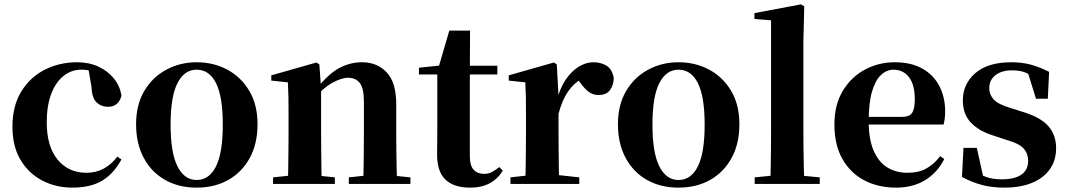

<svg xmlns="http://www.w3.org/2000/svg" viewBox="-20 -842 4887 879"><path d="M311 17Q236 17 173.5 -15.5Q111 -48 74 -110Q37 -172 37 -262Q37 -358 78 -424Q119 -490 186 -523.5Q253 -557 334 -557Q387 -557 430.5 -537Q474 -517 502 -482Q530 -447 536 -403Q522 -353 474 -353Q444 -353 422.5 -373Q401 -393 399 -443L383 -538L455 -493Q427 -509 403 -516Q379 -523 352 -523Q307 -523 271 -494.5Q235 -466 214.5 -412Q194 -358 194 -282Q194 -172 243.5 -111.5Q293 -51 376 -51Q420 -51 455.5 -70.5Q491 -90 517 -125L536 -112Q500 -46 447 -14.5Q394 17 311 17Z M880 17Q798 17 735.5 -18.5Q673 -54 638 -119.5Q603 -185 603 -273Q603 -362 640.5 -425.5Q678 -489 741.5 -523Q805 -557 880 -557Q957 -557 1020 -523.5Q1083 -490 1121 -426.5Q1159 -363 1159 -273Q1159 -184 1123.5 -119Q1088 -54 1025.5 -18.5Q963 17 880 17ZM880 -18Q938 -18 969 -80.5Q1000 -143 1000 -271Q1000 -400 969 -461.5Q938 -523 880 -523Q824 -523 792.5 -461.5Q761 -400 761 -271Q761 -143 792.5 -80.5Q824 -18 880 -18Z M1230 0V-30L1335 -41H1406L1513 -30V0ZM1298 0Q1299 -26 1299.5 -68Q1300 -110 1300.5 -156Q1301 -202 1301 -236V-316Q1301 -365 1300.5 -397Q1300 -429 1298 -465L1222 -473V-497L1429 -556L1442 -547L1450 -435V-432V-236Q1450 -202 1450.5 -156Q1451 -110 1451.5 -68Q1452 -26 1453 0ZM1577 0V-30L1680 -41H1750L1859 -30V0ZM1643 0Q1644 -26 1644.5 -67.5Q1645 -109 1645.5 -155Q1646 -201 1646 -236V-376Q1646 -437 1627.5 -461.5Q1609 -486 1573 -486Q1543 -486 1500 -462Q1457 -438 1414 -386L1410 -431H1426Q1483 -504 1533 -530.5Q1583 -557 1637 -557Q1707 -557 1750.5 -510.5Q1794 -464 1794 -365V-236Q1794 -201 1794.5 -155Q1795 -109 1796 -67.5Q1797 -26 1798 0Z M2057 -501V-541H2257V-501ZM2132 17Q2058 17 2019.5 -19.5Q1981 -56 1981 -135Q1981 -164 1981.5 -188Q1982 -212 1982 -242V-501H1898V-532L2005 -543L1987 -531L2037 -702H2132L2131 -524V-514V-125Q2131 -84 2148.5 -65Q2166 -46 2196 -46Q2216 -46 2231 -54Q2246 -62 2266 -77L2282 -61Q2260 -24 2223 -3.5Q2186 17 2132 17Z M2317 0V-30L2424 -42H2522L2632 -30V0ZM2385 0Q2386 -26 2386.5 -68Q2387 -110 2387.5 -156Q2388 -202 2388 -236V-316Q2388 -366 2387.5 -397.5Q2387 -429 2385 -465L2309 -473V-497L2516 -556L2529 -547L2537 -404V-403V-236Q2537 -202 2537.5 -156Q2538 -110 2538.5 -68Q2539 -26 2540 0ZM2537 -321 2501 -383H2530Q2544 -440 2571 -479Q2598 -518 2631 -537.5Q2664 -557 2696 -557Q2731 -557 2757 -541Q2783 -525 2790 -484Q2789 -452 2772.5 -429.5Q2756 -407 2720 -407Q2694 -407 2674.5 -422Q2655 -437 2636 -464L2613 -491L2647 -485Q2607 -461 2580.5 -423Q2554 -385 2537 -321Z M3086 17Q3004 17 2941.5 -18.5Q2879 -54 2844 -119.5Q2809 -185 2809 -273Q2809 -362 2846.5 -425.5Q2884 -489 2947.5 -523Q3011 -557 3086 -557Q3163 -557 3226 -523.5Q3289 -490 3327 -426.5Q3365 -363 3365 -273Q3365 -184 3329.5 -119Q3294 -54 3231.5 -18.5Q3169 17 3086 17ZM3086 -18Q3144 -18 3175 -80.5Q3206 -143 3206 -271Q3206 -400 3175 -461.5Q3144 -523 3086 -523Q3030 -523 2998.5 -461.5Q2967 -400 2967 -271Q2967 -143 2998.5 -80.5Q3030 -18 3086 -18Z M3435 0V-30L3546 -41H3617L3733 -30V0ZM3507 0Q3508 -36 3508.5 -76.5Q3509 -117 3509.5 -158Q3510 -199 3510 -236V-749L3434 -755V-782L3647 -822L3662 -813L3658 -653V-236Q3658 -199 3658.5 -158Q3659 -117 3660 -76.5Q3661 -36 3662 0Z M4083 17Q4000 17 3936.5 -16.5Q3873 -50 3836.5 -114.5Q3800 -179 3800 -272Q3800 -363 3839 -427Q3878 -491 3941 -524Q4004 -557 4076 -557Q4152 -557 4203.5 -527.5Q4255 -498 4281 -447Q4307 -396 4307 -333Q4307 -299 4300 -272H3864V-307H4110Q4144 -307 4156 -325.5Q4168 -344 4168 -388Q4168 -454 4141.5 -488.5Q4115 -523 4070 -523Q4039 -523 4013 -498.5Q3987 -474 3972 -422Q3957 -370 3957 -286Q3957 -204 3980 -151.5Q4003 -99 4043 -75Q4083 -51 4134 -51Q4187 -51 4222.5 -71.5Q4258 -92 4284 -127L4303 -114Q4271 -51 4215 -17Q4159 17 4083 17Z M4577 17Q4521 17 4474.5 4.5Q4428 -8 4384 -32L4391 -165H4452L4484 -21L4433 -28V-64Q4466 -42 4496 -31.5Q4526 -21 4566 -21Q4625 -21 4656 -42.5Q4687 -64 4687 -106Q4687 -138 4667 -161.5Q4647 -185 4586 -202L4529 -221Q4463 -241 4425.5 -280Q4388 -319 4388 -382Q4388 -458 4445.5 -507.5Q4503 -557 4610 -557Q4659 -557 4699.5 -546Q4740 -535 4783 -513L4777 -390H4723L4680 -528L4725 -512V-482Q4695 -502 4671.5 -511Q4648 -520 4613 -520Q4566 -520 4537.5 -498Q4509 -476 4509 -438Q4509 -409 4529.5 -386.5Q4550 -364 4608 -347L4665 -329Q4744 -305 4779.5 -264.5Q4815 -224 4815 -163Q4815 -108 4786.5 -67.5Q4758 -27 4705 -5Q4652 17 4577 17Z"/></svg>

Font: Noto Serif SC ExtraLight ExtraBold
Style: Regular
Weight: 800
Version: Version 2.002-H1;hotconv 1.1.0;makeotfexe 2.6.0